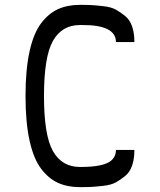

<svg xmlns="http://www.w3.org/2000/svg" viewBox="-20 -770 658 790"><path d="M309 0Q258 0 219 -17.5Q180 -35 149 -76Q118 -117 101.5 -192Q85 -267 85 -375Q85 -483 101.5 -558Q118 -633 149 -674Q180 -715 219 -732.5Q258 -750 309 -750Q340 -750 357.5 -749Q375 -748 406 -744.5Q437 -741 455.5 -731Q474 -721 494 -705Q514 -689 523.5 -661.5Q533 -634 533 -597H457Q457 -668 317 -667Q313 -667 311 -667H309Q235 -667 198 -602Q161 -537 161 -375Q161 -213 198 -148Q235 -83 309 -83H311Q405 -83 436 -108Q457 -125 457 -153H533Q533 -116 523.5 -88.5Q514 -61 494 -45Q474 -29 455.5 -19Q437 -9 406 -5.5Q375 -2 357.5 -1Q340 0 309 0Z"/></svg>

Font: Hermit Light
Style: Regular
Weight: 300
Designer: Pablo Caro
Version: Version 2.000;PS 002.000;hotconv 1.0.88;makeotf.lib2.5.64775